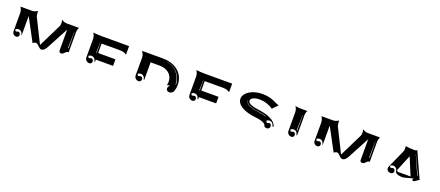

<svg xmlns="http://www.w3.org/2000/svg" viewBox="59 -1366 4921 2145"><g transform="rotate(20 2519.5 -294.0)"><path d="M80.3 -468.8H220.2Q234.4 -468.8 251.3 -474.6Q268.3 -480.5 282.2 -491.2Q282.2 -475.6 284.9 -453.6Q287.6 -431.6 292 -423.1L432.6 -140.4L567.1 -412.8Q574.2 -427.2 574.2 -449.5Q574.2 -473.4 567.4 -491Q587.6 -477.1 603.4 -472.9Q619.1 -468.8 636.7 -468.8H777.3Q761.7 -440.9 761.7 -410.2V-173.8Q749.8 -173.8 741.1 -169.6Q732.4 -165.3 727.1 -159.3Q721.7 -153.3 716.4 -147.3Q711.2 -141.4 702.5 -137.1Q693.8 -132.8 681.6 -132.8Q673.6 -132.8 666.4 -139.9Q659.2 -147 659.2 -156.2V-405L525.1 -153.3Q509 -123 493.8 -110.2Q478.5 -97.4 462.4 -97.4Q454.1 -97.4 445.3 -102.7Q436.5 -107.9 429.1 -115.2Q421.6 -122.6 414.4 -129.9Q407.2 -137.2 399.4 -142.3Q391.6 -147.5 384.8 -147.5Q365.5 -147.5 347.4 -131.8L203.1 -401.4V-173.8H197.3Q197.3 -194.3 182.6 -209.1Q168 -223.9 147.5 -223.9Q129.4 -223.9 115.5 -212.2Q115.5 -191.4 130.6 -191.2Q135.7 -191.2 143.4 -194.2Q151.1 -197.3 156.2 -197.3Q167.7 -197.3 174.2 -187.3Q180.7 -177.2 180.7 -166.3Q180.7 -154.1 171.8 -145.5Q162.8 -137 150.4 -137Q129.2 -137 115.8 -150.8Q102.5 -164.6 102.5 -185.8V-395.5Q102.5 -437 80.3 -468.8ZM738.3 -215.8H745.1L744.1 -409.2L741.9 -408.7Z M943.8 -474.6Q996.3 -468.8 1051.8 -468.8H1372.1V-367.7Q1338.9 -390.6 1293.9 -390.6H1074.2V-278.3H1279.3V-200.2H1074.2V-173.8H1065.4Q1065.4 -194.3 1050.8 -209.1Q1036.1 -223.9 1015.6 -223.9Q997.6 -223.9 983.6 -212.2Q983.6 -191.4 998.8 -191.2Q1003.9 -191.2 1011.6 -194.2Q1019.3 -197.3 1024.4 -197.3Q1035.9 -197.3 1042.4 -187.3Q1048.8 -177.2 1048.8 -166.3Q1048.8 -154.1 1039.9 -145.5Q1031 -137 1018.6 -137Q997.1 -137 981.9 -151.9Q966.8 -166.7 966.8 -187.7V-405.3Q966.8 -424.1 960.3 -442.6Q953.9 -461.2 943.8 -474.6ZM1051.8 -274.4H1057.6L1056.6 -394.5L1054.4 -394Z M1525.6 -468.8H1772.5Q1850.1 -468.8 1908.8 -440.9Q1967.5 -413.1 1999.4 -362.2Q2031.2 -311.3 2031.2 -244.1Q2031.2 -208.7 2019.8 -173.8Q2014.4 -157.2 2000.2 -147.2Q1986.1 -137.2 1969 -137.2Q1953.6 -137.2 1942.7 -146.4Q1931.9 -155.5 1931.9 -168.5Q1931.9 -179.7 1936.5 -189.6Q1941.2 -199.5 1950 -210.7Q1942.4 -210.7 1933.2 -208.3Q1924.1 -205.8 1917.5 -202.4Q1923.8 -220.7 1923.8 -244.1Q1923.8 -306.2 1880.9 -343.5Q1837.9 -380.9 1767.6 -380.9H1660.2V-173.8H1651.4Q1651.4 -194.3 1636.7 -209.1Q1622.1 -223.9 1601.6 -223.9Q1583.5 -223.9 1569.6 -212.2Q1569.6 -191.4 1584.7 -191.2Q1589.8 -191.2 1597.5 -194.2Q1605.2 -197.3 1610.4 -197.3Q1621.8 -197.3 1628.3 -187.3Q1634.8 -177.2 1634.8 -166.3Q1634.8 -154.1 1625.9 -145.5Q1616.9 -137 1604.5 -137Q1583 -137 1567.9 -151.9Q1552.7 -166.7 1552.7 -187.7V-395.5Q1552.7 -434.8 1525.6 -468.8ZM1834.5 -446.8Q1886 -436.3 1924.4 -407.6Q1962.9 -378.9 1983.9 -336.9Q2004.9 -294.9 2006.6 -244.1H2012.5Q2010.7 -295.4 1988.6 -338Q1966.6 -380.6 1926.9 -409.2Q1887.2 -437.7 1835 -448.5Z M2169.4 -474.6Q2221.9 -468.8 2277.3 -468.8H2597.7V-367.7Q2564.5 -390.6 2519.5 -390.6H2299.8V-278.3H2504.9V-200.2H2299.8V-173.8H2291Q2291 -194.3 2276.4 -209.1Q2261.7 -223.9 2241.2 -223.9Q2223.1 -223.9 2209.2 -212.2Q2209.2 -191.4 2224.4 -191.2Q2229.5 -191.2 2237.2 -194.2Q2244.9 -197.3 2250 -197.3Q2261.5 -197.3 2267.9 -187.3Q2274.4 -177.2 2274.4 -166.3Q2274.4 -154.1 2265.5 -145.5Q2256.6 -137 2244.1 -137Q2222.7 -137 2207.5 -151.9Q2192.4 -166.7 2192.4 -187.7V-405.3Q2192.4 -424.1 2185.9 -442.6Q2179.4 -461.2 2169.4 -474.6ZM2277.3 -274.4H2283.2L2282.2 -394.5L2280 -394Z M2741.2 -343.8Q2741.2 -362.5 2750.5 -381.3Q2759.8 -400.1 2778.4 -417.2Q2797.1 -434.3 2822.8 -447.6Q2848.4 -460.9 2883.8 -468.8Q2919.2 -476.6 2959 -476.6Q2981.7 -476.6 3002.8 -474Q3023.9 -471.4 3039.1 -468Q3054.2 -464.6 3070.8 -458.7Q3087.4 -452.9 3096.8 -448.7Q3106.2 -444.6 3119.9 -437.7Q3151.4 -422.4 3169.4 -418.2L3133.1 -381.8Q3132.1 -380.9 3129.8 -378.5Q3127.4 -376.2 3126.6 -375.4Q3125.7 -374.5 3123.8 -372.6Q3121.8 -370.6 3121.1 -369.8Q3120.4 -368.9 3118.9 -367.3Q3117.4 -365.7 3116.8 -364.9Q3116.2 -364 3115.2 -362.7Q3114.3 -361.3 3113.8 -360.4Q3113.3 -359.4 3112.8 -358.2Q3112.3 -356.9 3112.1 -356Q3034.4 -408.2 2950.2 -408.2Q2922.4 -408.2 2898.9 -402.8Q2875.5 -397.5 2860.1 -385.6Q2844.7 -373.8 2844.7 -357.4Q2844.7 -342.5 2856.9 -331.3Q2869.1 -320.1 2897.6 -311.2Q2926 -302.2 2971.9 -296.1Q3055.2 -284.9 3108.4 -262Q3184.6 -229.2 3197.3 -173.8H3181.6Q3181.6 -194.3 3167 -209.1Q3152.3 -223.9 3131.8 -223.9Q3113.8 -223.9 3099.9 -212.2Q3099.9 -191.4 3115 -191.2Q3120.1 -191.2 3127.8 -194.2Q3135.5 -197.3 3140.6 -197.3Q3152.1 -197.3 3158.6 -187.3Q3165 -177.2 3165 -166.3Q3165 -152.1 3154.8 -142.1Q3144.5 -132.1 3129.9 -132.1Q3112.3 -132.1 3098.4 -142.3Q3098.1 -152.3 3092.8 -160.9Q3087.4 -169.4 3077.4 -175.5Q3067.4 -181.6 3055.5 -186.5Q3043.7 -191.4 3028 -194.9Q3012.2 -198.5 2998 -200.8Q2983.9 -203.1 2967 -204.8Q2930.9 -209 2900 -216.2Q2869.1 -223.4 2846.3 -232.1Q2823.5 -240.7 2805.4 -251.5Q2787.4 -262.2 2775.5 -273.4Q2763.7 -284.7 2755.7 -296.9Q2747.8 -309.1 2744.5 -320.6Q2741.2 -332 2741.2 -343.8ZM2824.2 -357.4Q2824.2 -342.5 2831.3 -330.4Q2838.4 -318.4 2850.7 -309.4Q2863 -300.5 2881.6 -293.6Q2900.1 -286.6 2921.4 -282Q2942.6 -277.3 2969.2 -273.9Q3027.8 -265.9 3070.8 -252L3072 -256.6Q3033.9 -268.8 2969.7 -277.6Q2936.5 -282 2911.3 -288.5Q2886 -294.9 2866.3 -304.3Q2846.7 -313.7 2836.4 -327.1Q2826.2 -340.6 2826.2 -357.4Z M3346.9 -476.6Q3381.6 -468.8 3416.7 -468.8H3491.9Q3476.6 -442.1 3476.6 -410.2V-173.8H3467.8Q3467.8 -194.3 3453.1 -209.1Q3438.5 -223.9 3418 -223.9Q3399.9 -223.9 3386 -212.2Q3386 -191.4 3401.1 -191.2Q3406.2 -191.2 3413.9 -194.2Q3421.6 -197.3 3426.8 -197.3Q3438.2 -197.3 3444.7 -187.3Q3451.2 -177.2 3451.2 -166.3Q3451.2 -154.1 3442.3 -145.5Q3433.3 -137 3420.9 -137Q3399.4 -137 3384.3 -151.9Q3369.1 -166.7 3369.1 -187.7V-410.2Q3369.1 -428 3362.9 -445.4Q3356.7 -462.9 3346.9 -476.6ZM3453.1 -226.6 3460 -220.7 3459 -409.2 3456.8 -408.7Z M3659.4 -468.8H3799.3Q3813.5 -468.8 3830.4 -474.6Q3847.4 -480.5 3861.3 -491.2Q3861.3 -475.6 3864 -453.6Q3866.7 -431.6 3871.1 -423.1L4011.7 -140.4L4146.2 -412.8Q4153.3 -427.2 4153.3 -449.5Q4153.3 -473.4 4146.5 -491Q4166.7 -477.1 4182.5 -472.9Q4198.2 -468.8 4215.8 -468.8H4356.4Q4340.8 -440.9 4340.8 -410.2V-173.8Q4328.9 -173.8 4320.2 -169.6Q4311.5 -165.3 4306.2 -159.3Q4300.8 -153.3 4295.5 -147.3Q4290.3 -141.4 4281.6 -137.1Q4272.9 -132.8 4260.7 -132.8Q4252.7 -132.8 4245.5 -139.9Q4238.3 -147 4238.3 -156.2V-405L4104.2 -153.3Q4088.1 -123 4072.9 -110.2Q4057.6 -97.4 4041.5 -97.4Q4033.2 -97.4 4024.4 -102.7Q4015.6 -107.9 4008.2 -115.2Q4000.7 -122.6 3993.5 -129.9Q3986.3 -137.2 3978.5 -142.3Q3970.7 -147.5 3963.9 -147.5Q3944.6 -147.5 3926.5 -131.8L3782.2 -401.4V-173.8H3776.4Q3776.4 -194.3 3761.7 -209.1Q3747.1 -223.9 3726.6 -223.9Q3708.5 -223.9 3694.6 -212.2Q3694.6 -191.4 3709.7 -191.2Q3714.8 -191.2 3722.5 -194.2Q3730.2 -197.3 3735.4 -197.3Q3746.8 -197.3 3753.3 -187.3Q3759.8 -177.2 3759.8 -166.3Q3759.8 -154.1 3750.9 -145.5Q3741.9 -137 3729.5 -137Q3708.3 -137 3694.9 -150.8Q3681.6 -164.6 3681.6 -185.8V-395.5Q3681.6 -437 3659.4 -468.8ZM4317.4 -215.8H4324.2L4323.2 -409.2L4321 -408.7Z M4553.7 -176.8Q4553.7 -186.5 4560.3 -201.4L4653.6 -408.7Q4661.4 -426.3 4661.4 -448Q4661.4 -462.6 4657.5 -476.1Q4717.3 -467.8 4763.7 -467.8Q4771.5 -467.8 4780.8 -470.6Q4790 -473.4 4795.9 -477.3L4933.6 -173.8Q4925.8 -170.7 4916.7 -164.3Q4907.7 -158 4901.2 -152.6Q4894.8 -147.2 4886.4 -143.1Q4877.9 -138.9 4870.1 -138.9Q4864.5 -138.9 4860.4 -142Q4856.2 -145 4856.2 -149.4Q4856.2 -153.8 4859.4 -157Q4862.5 -160.2 4869.1 -164.1Q4856 -164.1 4837.9 -159.8Q4819.8 -155.5 4804.4 -150.5Q4789.1 -145.5 4769.2 -141.2Q4749.3 -137 4732.7 -137Q4710.9 -137 4692.4 -142.2Q4673.8 -147.5 4663.1 -156.4Q4652.3 -165.3 4652.3 -175.8Q4652.3 -195.1 4637.7 -209.5Q4623 -223.9 4602.5 -223.9Q4584.5 -223.9 4570.6 -212.2Q4570.6 -191.4 4585.7 -191.2Q4590.8 -191.2 4598.5 -194.2Q4606.2 -197.3 4611.3 -197.3Q4622.8 -197.3 4629.3 -187.3Q4635.7 -177.2 4635.7 -166.3Q4635.7 -153.3 4625.7 -144.2Q4615.7 -135 4601.6 -135Q4581.8 -135 4567.7 -147.2Q4553.7 -159.4 4553.7 -176.8ZM4660.4 -195.3Q4660.4 -182.1 4671.9 -175.8H4825.2L4738.3 -384.5ZM4794.7 -428.2 4805.4 -406.2 4891.6 -210.7H4898.4L4807.6 -406.7L4796.6 -428.2Z"/></g></svg>

Font: AgreloyInT3
Style: Medium
Weight: 400
Designer: gluk
Foundry: gluk
Version: Version 0.27